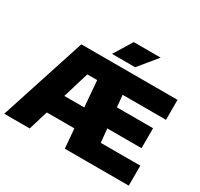

<svg xmlns="http://www.w3.org/2000/svg" viewBox="-190 -1195 1503 1440"><g transform="rotate(30 561.5 -475.5)"><path d="M741 -173H1083.5V0H529.5L515.5 -168H276.5L225.5 0H5L245.5 -740H1078.5V-567H703L713 -464H1026V-291H729.5ZM328.5 -341H501L482.5 -567H397ZM481 -793 577.5 -951H810.5L681 -793Z"/></g></svg>

Font: Encode Sans Semi Expanded Black
Style: Regular
Weight: 900
Width: 6
Designer: Multiple Designers
Foundry: Impallari Type
Version: Version 2.000